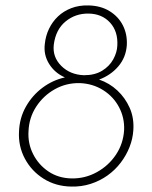

<svg xmlns="http://www.w3.org/2000/svg" viewBox="-20 -680 559 707"><path d="M50 -196Q52 -246 75.5 -287.5Q99 -329 136.5 -357Q174 -385 219 -395Q182 -411 161 -444.5Q140 -478 145 -518Q148 -548 160.5 -574Q173 -600 193.5 -619.5Q214 -639 242.5 -650Q271 -661 306 -660Q351 -659 383.5 -639Q416 -619 432.5 -586.5Q449 -554 447 -514Q444 -469 416 -436Q388 -403 345 -387Q383 -374 412 -347Q441 -320 457.5 -283Q474 -246 471 -201Q469 -169 457 -138.5Q445 -108 424.5 -81Q404 -54 376 -34Q348 -14 314 -3Q280 8 242 7Q185 6 140.5 -22Q96 -50 71.5 -96Q47 -142 50 -196ZM85 -197Q82 -152 102 -112.5Q122 -73 158.5 -48.5Q195 -24 243 -23Q293 -22 336.5 -46Q380 -70 407 -110.5Q434 -151 437 -201Q439 -246 418.5 -285Q398 -324 360 -348Q322 -372 274 -374Q224 -375 182 -351.5Q140 -328 113.5 -287.5Q87 -247 85 -197ZM178 -515Q173 -470 205.5 -437.5Q238 -405 289 -403Q329 -403 356 -419.5Q383 -436 397 -461.5Q411 -487 412 -512Q415 -564 385.5 -596.5Q356 -629 307 -630Q258 -631 221.5 -601Q185 -571 178 -515Z"/></svg>

Font: Josefin Sans ExtraLight
Style: Italic
Weight: 250
Italic angle: -7°
Designer: Santiago Orozco
Foundry: Typemade
Version: Version 2.000